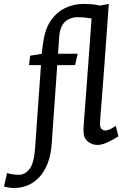

<svg xmlns="http://www.w3.org/2000/svg" viewBox="-117 -722 637 972"><path d="M-45.8 229.9Q-58.1 229.9 -71.6 227.7Q-85.1 225.6 -96.9 222.3L-81.2 154.1Q-68.5 158.1 -50.9 160.8Q-33.3 163.6 -18 162.8Q11.4 161.4 33.3 132.2Q55.3 103 60.7 27.5L90.4 -392.3H29.7L35.9 -440.1L94.1 -449.5Q96.1 -468.3 98.1 -483.1Q100 -497.9 103 -515.2Q112.7 -579.5 142.4 -620.9Q172.2 -662.2 214.9 -682.2Q257.6 -702.2 305.7 -702.2Q322.9 -702.2 345.5 -700.5Q368.1 -698.9 389.6 -693.9L433.8 -702.2Q424.9 -573.8 417.9 -480.3Q410.9 -386.7 406.1 -321.8Q401.4 -257 397.9 -215.4Q394.3 -173.9 392.7 -149.7Q391.1 -125.6 390.2 -113.8Q389.3 -102 389.3 -95.3Q389.3 -77.7 396.7 -69.9Q404.2 -62.2 414.4 -61.4Q424.5 -60.6 439.7 -67.7Q454.9 -74.8 469.3 -85.2L482.5 -31.7Q449.2 -11.2 423.3 0.3Q397.5 11.8 375.8 11.8Q348.5 11.8 326.5 -6.6Q304.4 -25.1 305.8 -64.4Q305.8 -69.8 306.2 -80.9Q306.6 -92 308.5 -114.6Q310.4 -137.1 313.3 -175.9Q316.2 -214.6 320.7 -275Q325.2 -335.3 331.6 -422.2Q338.1 -509.1 346.6 -628.1Q326.7 -632 308.1 -633.5Q289.5 -635 277.3 -635Q237.4 -635 212 -611.6Q186.5 -588.2 182.8 -535.3L176.8 -450H276.2L263.1 -392.3H172.8L145.1 -0.2Q141.4 62.6 123.7 106.5Q106 150.4 79.3 177.6Q52.7 204.9 20.4 217.4Q-12 229.9 -45.8 229.9Z"/></svg>

Font: Ancizar Sans Thin
Style: Italic
Weight: 100
Italic angle: -4°
Designer: Cesar Puertas, Viviana Monsalve, Julian Moncada, Julian Prieto, Jose Castro, Mariel Hernandez, Felipe Aragon, Sara Alarc
Version: Version 8.100